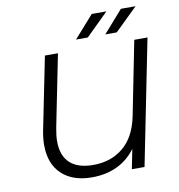

<svg xmlns="http://www.w3.org/2000/svg" viewBox="-94 -967 985 1058"><g transform="rotate(-10 398.5 -437.5)"><path d="M770 -700 630 0H559L581 -110Q538 -52 476 -23Q414 6 336 6Q229 6 167.5 -51.5Q106 -109 106 -215Q106 -253 115 -298L196 -700H269L188 -296Q180 -253 180 -223Q180 -142 224.5 -101Q269 -60 355 -60Q454 -60 522.5 -116.5Q591 -173 614 -287L696 -700ZM490 -881H572L446 -757H380ZM653 -881H735L608 -757H544Z"/></g></svg>

Font: Montserrat Alternates
Style: Italic
Weight: 400
Italic angle: -11.3°
Designer: Julieta Ulanovsky
Foundry: Julieta Ulanovsky
Version: Version 7.200